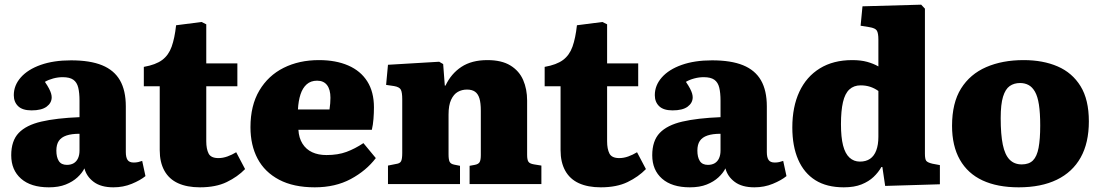

<svg xmlns="http://www.w3.org/2000/svg" viewBox="-20 -787 4707 821"><path d="M189 14Q112 14 70 -23Q28 -60 28 -123Q28 -185 60 -218.5Q92 -252 156.5 -267Q221 -282 320 -286V-356Q320 -390 314.5 -412.5Q309 -435 293.5 -446Q278 -457 248 -457Q228 -457 207.5 -451.5Q187 -446 172 -437Q183 -421 189.5 -408.5Q196 -396 198.5 -387Q201 -378 201 -371Q201 -347 179.5 -331Q158 -315 115 -315Q76 -315 57.5 -333Q39 -351 39 -380Q39 -422 69 -456Q99 -490 154 -509.5Q209 -529 284 -529Q365 -529 416.5 -508Q468 -487 493 -443.5Q518 -400 518 -332V-137Q518 -114 525.5 -103Q533 -92 552 -92Q562 -92 571 -94Q580 -96 588 -99L602 -34Q580 -16 543.5 -1Q507 14 465 14Q412 14 381 -9Q350 -32 341 -67Q331 -47 311 -28.5Q291 -10 261 2Q231 14 189 14ZM266 -82Q283 -82 295 -89Q307 -96 313.5 -110Q320 -124 320 -143V-215Q286 -215 264 -207.5Q242 -200 231.5 -184.5Q221 -169 221 -143Q221 -115 231.5 -98.5Q242 -82 266 -82Z M835 14Q780 14 741.5 -3.5Q703 -21 683 -57Q663 -93 663 -145V-418H595V-501Q646 -510 673.5 -530.5Q701 -551 714 -587.5Q727 -624 733 -679L842 -693L862 -683V-516H995V-418H862V-183Q862 -150 872 -130.5Q882 -111 914 -111Q933 -111 952.5 -118Q972 -125 990 -136L1028 -64Q996 -31 949.5 -8.5Q903 14 835 14Z M1326 14Q1235 14 1173.5 -18.5Q1112 -51 1081.5 -108.5Q1051 -166 1051 -243Q1051 -336 1089 -400Q1127 -464 1193 -497Q1259 -530 1344 -530Q1416 -530 1469 -507Q1522 -484 1550.5 -439Q1579 -394 1579 -328Q1579 -304 1577 -278.5Q1575 -253 1570 -232H1256Q1258 -197 1273.5 -172.5Q1289 -148 1315 -136Q1341 -124 1376 -124Q1425 -124 1461.5 -137.5Q1498 -151 1534 -175L1587 -111Q1546 -57 1480 -21.5Q1414 14 1326 14ZM1254 -319H1389Q1391 -333 1392 -345Q1393 -357 1393 -369Q1393 -404 1378.5 -423Q1364 -442 1336 -442Q1309 -442 1291.5 -426.5Q1274 -411 1265 -383.5Q1256 -356 1254 -319Z M1639 0V-79L1674 -86Q1690 -88 1695 -97.5Q1700 -107 1700 -133V-362Q1700 -392 1694 -403.5Q1688 -415 1665 -419L1631 -424L1639 -510L1858 -523L1875 -513L1882 -421H1885Q1909 -472 1953 -501Q1997 -530 2064 -530Q2125 -530 2162.5 -507Q2200 -484 2217 -445Q2234 -406 2234 -357V-125Q2234 -104 2239.5 -95.5Q2245 -87 2264 -84L2295 -79V0H1988V-78L2010 -82Q2026 -85 2031 -94Q2036 -103 2036 -124V-313Q2036 -347 2030 -366.5Q2024 -386 2011 -395Q1998 -404 1977 -404Q1955 -404 1937.5 -394Q1920 -384 1909 -360.5Q1898 -337 1898 -297V-127Q1898 -105 1902.5 -95.5Q1907 -86 1922 -83L1947 -78V0Z M2549 14Q2494 14 2455.5 -3.5Q2417 -21 2397 -57Q2377 -93 2377 -145V-418H2309V-501Q2360 -510 2387.5 -530.5Q2415 -551 2428 -587.5Q2441 -624 2447 -679L2556 -693L2576 -683V-516H2709V-418H2576V-183Q2576 -150 2586 -130.5Q2596 -111 2628 -111Q2647 -111 2666.5 -118Q2686 -125 2704 -136L2742 -64Q2710 -31 2663.5 -8.5Q2617 14 2549 14Z M2930 14Q2853 14 2811 -23Q2769 -60 2769 -123Q2769 -185 2801 -218.5Q2833 -252 2897.5 -267Q2962 -282 3061 -286V-356Q3061 -390 3055.5 -412.5Q3050 -435 3034.5 -446Q3019 -457 2989 -457Q2969 -457 2948.5 -451.5Q2928 -446 2913 -437Q2924 -421 2930.5 -408.5Q2937 -396 2939.5 -387Q2942 -378 2942 -371Q2942 -347 2920.5 -331Q2899 -315 2856 -315Q2817 -315 2798.5 -333Q2780 -351 2780 -380Q2780 -422 2810 -456Q2840 -490 2895 -509.5Q2950 -529 3025 -529Q3106 -529 3157.5 -508Q3209 -487 3234 -443.5Q3259 -400 3259 -332V-137Q3259 -114 3266.5 -103Q3274 -92 3293 -92Q3303 -92 3312 -94Q3321 -96 3329 -99L3343 -34Q3321 -16 3284.5 -1Q3248 14 3206 14Q3153 14 3122 -9Q3091 -32 3082 -67Q3072 -47 3052 -28.5Q3032 -10 3002 2Q2972 14 2930 14ZM3007 -82Q3024 -82 3036 -89Q3048 -96 3054.5 -110Q3061 -124 3061 -143V-215Q3027 -215 3005 -207.5Q2983 -200 2972.5 -184.5Q2962 -169 2962 -143Q2962 -115 2972.5 -98.5Q2983 -82 3007 -82Z M3588 14Q3515 14 3466.5 -16.5Q3418 -47 3393 -104.5Q3368 -162 3368 -242Q3368 -330 3398 -394.5Q3428 -459 3485.5 -494.5Q3543 -530 3624 -530Q3661 -530 3688 -522.5Q3715 -515 3736 -503V-618Q3736 -645 3729.5 -656Q3723 -667 3697 -671L3660 -677L3668 -760L3919 -767L3935 -750V-130Q3935 -107 3940.5 -99.5Q3946 -92 3967 -87L3999 -81V1L3765 8L3753 -73H3749Q3736 -50 3715.5 -30.5Q3695 -11 3664 1.5Q3633 14 3588 14ZM3657 -96Q3683 -96 3700.5 -108Q3718 -120 3727 -144Q3736 -168 3736 -202V-398Q3719 -410 3700.5 -416Q3682 -422 3660 -422Q3631 -422 3612 -404.5Q3593 -387 3584.5 -350Q3576 -313 3576 -256Q3576 -200 3585 -165Q3594 -130 3612.5 -113Q3631 -96 3657 -96Z M4336 14Q4245 14 4181.5 -15.5Q4118 -45 4084.5 -104Q4051 -163 4051 -249Q4051 -347 4089.5 -408.5Q4128 -470 4197 -500Q4266 -530 4357 -530Q4440 -530 4502.5 -503Q4565 -476 4600.5 -418.5Q4636 -361 4636 -268Q4636 -176 4601 -113.5Q4566 -51 4499 -18.5Q4432 14 4336 14ZM4349 -84Q4380 -84 4397 -101Q4414 -118 4421 -155Q4428 -192 4428 -250Q4428 -304 4422.5 -339.5Q4417 -375 4405.5 -395Q4394 -415 4378 -423.5Q4362 -432 4342 -432Q4316 -432 4297.5 -419Q4279 -406 4269 -373.5Q4259 -341 4259 -282Q4259 -212 4268 -168.5Q4277 -125 4297 -104.5Q4317 -84 4349 -84Z"/></svg>

Font: Literata 18pt ExtraBold
Style: Regular
Weight: 800
Designer: Latin by Veronika Burian and Jose Scaglione. Greek by Irene Vlachou. Cyrillic by Vera Evstafieva.
Foundry: TypeTogether
Version: Version 3.103;gftools[0.9.29]